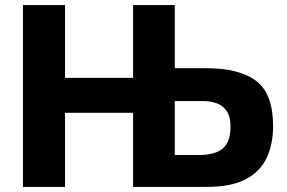

<svg xmlns="http://www.w3.org/2000/svg" viewBox="-20 -733 1124 753"><path d="M70 0V-713H235V-427.5H502V-713H665.5V-465.5H789.5Q919.5 -465.5 985.2 -415.2Q1051 -365 1051 -238.5Q1051 -167.5 1025.8 -113.8Q1000.5 -60 943.5 -30Q886.5 0 791 0H502V-290.5H235V0ZM665.5 -125H759.5Q824.5 -125 854.2 -151.2Q884 -177.5 884 -235.5Q884 -277 868.2 -298.8Q852.5 -320.5 828.2 -328.5Q804 -336.5 778 -336.5H665.5Z"/></svg>

Font: Heraclito
Style: Bold
Weight: 700
Designer: Kostas Bartsokas (font) & Cristiano Sobral (main changes)
Foundry: Kostas Bartsokas (font) & Cristiano Sobral (main changes)
Version: Version 1.00;July 8, 2020;FontCreator 13.0.0.2655 64-bit